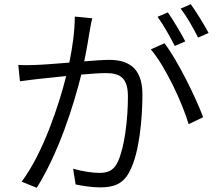

<svg xmlns="http://www.w3.org/2000/svg" viewBox="-20 -863 1040 914"><path d="M763 -657 698 -628C768 -546 848 -373 878 -272L947 -305C913 -397 825 -577 763 -657ZM779 -804 730 -783C758 -745 792 -684 812 -644L862 -666C841 -707 804 -768 779 -804ZM888 -843 840 -822C869 -785 901 -728 923 -684L973 -706C953 -744 915 -806 888 -843ZM67 -554 75 -476C100 -480 139 -484 161 -487L295 -501C262 -368 186 -135 83 2L155 31C262 -141 331 -364 367 -508C413 -512 456 -515 482 -515C546 -515 589 -498 589 -404C589 -294 573 -162 541 -93C520 -47 488 -40 451 -40C423 -40 371 -47 328 -60L340 15C371 22 419 29 457 29C520 29 569 14 600 -53C642 -135 658 -294 658 -413C658 -546 585 -578 499 -578C474 -578 431 -575 381 -571C393 -628 403 -692 408 -721C411 -739 415 -759 419 -776L336 -784C336 -716 325 -637 310 -565C247 -560 187 -555 153 -554C122 -553 98 -552 67 -554Z"/></svg>

Font: Noto Sans KR DemiLight
Style: Regular
Weight: 350
Designer: Ryoko NISHIZUKA 西塚涼子 (kana, bopomofo & ideographs); Paul D. Hunt (Latin, Greek & Cyrillic); Sandoll Communications 산돌커뮤니
Foundry: Adobe
Version: Version 2.004;hotconv 1.0.118;makeotfexe 2.5.65603